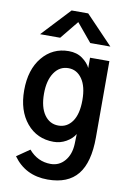

<svg xmlns="http://www.w3.org/2000/svg" viewBox="-111 -902 821 1203"><g transform="rotate(10 299.0 -300.5)"><path d="M164.1 -292Q164.1 -206.1 197.8 -158.2Q231.4 -110.4 287.1 -110.4Q341.8 -110.4 375 -157.2Q408.2 -204.1 408.2 -293Q408.2 -379.9 375 -427.7Q341.8 -475.6 288.1 -475.6Q231.4 -475.6 197.8 -425.8Q164.1 -376 164.1 -292ZM38.1 -291Q38.1 -422.9 103.5 -502Q168.9 -581.1 271.5 -581.1Q323.2 -581.1 358.9 -555.2Q394.5 -529.3 409.2 -498V-563.5H532.2V-78.1Q532.2 81.1 470.2 157.7Q408.2 234.4 279.3 234.4Q137.7 234.4 59.6 125L141.6 68.4Q198.2 134.8 281.2 134.8Q335 134.8 370.1 93.8Q405.3 52.7 408.2 -13.7Q410.2 -52.7 410.2 -78.1Q391.6 -46.9 354.5 -25.9Q317.4 -4.9 275.4 -4.9Q168.9 -4.9 103.5 -83.5Q38.1 -162.1 38.1 -291ZM75.2 -654.3 244.1 -835H349.6L522.5 -654.3H394.5L297.9 -770.5L203.1 -654.3Z"/></g></svg>

Font: Gothic A1
Style: Bold
Weight: 700
Version: Version 2.50